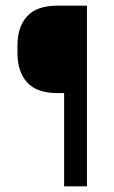

<svg xmlns="http://www.w3.org/2000/svg" viewBox="-20 -659 403 679"><path d="M183.2 -329.8Q110.4 -329.8 76 -367.5Q41.7 -405.3 41.7 -471.7V-497.7Q41.7 -564 76 -601.5Q110.4 -639 183.1 -639H227.7L228.2 -329.8ZM287.5 0H206.8V-639H287.5Z"/></svg>

Font: Anek Tamil Medium
Style: Regular
Weight: 500
Designer: Aadarsh Rajan (Tamil), Yesha Goshar (Latin)
Foundry: Ek Type
Version: Version 1.003